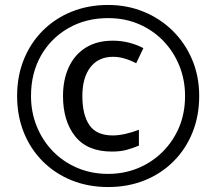

<svg xmlns="http://www.w3.org/2000/svg" viewBox="-20 -744 872 774"><path d="M416 10Q336 10 269 -17Q202 -44 152.5 -93.5Q103 -143 76 -210Q49 -277 49 -357Q49 -437 76 -504Q103 -571 152.5 -620.5Q202 -670 269 -697Q336 -724 416 -724Q492 -724 558.5 -697Q625 -670 675.5 -620.5Q726 -571 754.5 -504Q783 -437 783 -357Q783 -277 756 -210Q729 -143 679.5 -93.5Q630 -44 563 -17Q496 10 416 10ZM416 -43Q480 -43 536 -66Q592 -89 635 -131.5Q678 -174 702 -231Q726 -288 726 -357Q726 -422 703 -479Q680 -536 638.5 -579Q597 -622 540.5 -646.5Q484 -671 416 -671Q326 -671 255.5 -630.5Q185 -590 145 -519.5Q105 -449 105 -357Q105 -292 128 -235Q151 -178 192.5 -135Q234 -92 291 -67.5Q348 -43 416 -43ZM431 -133Q332 -133 283 -194.5Q234 -256 234 -357Q234 -422 257 -472.5Q280 -523 325 -551.5Q370 -580 435 -580Q500 -580 558 -550L529 -489Q479 -515 436 -515Q377 -515 344.5 -473Q312 -431 312 -357Q312 -281 340.5 -239.5Q369 -198 435 -198Q458 -198 486.5 -204.5Q515 -211 540 -221V-157Q516 -147 491 -140Q466 -133 431 -133Z"/></svg>

Font: Noto Sans Thai Looped
Style: Regular
Weight: 400
Designer: Sasikarn Vongin, Ben Mitchell
Foundry: The Fontpad Ltd
Version: Version 1.001; ttfautohint (v1.8.4.7-5d5b)